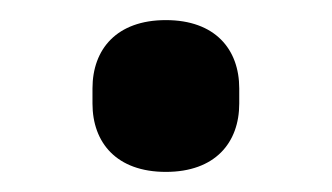

<svg xmlns="http://www.w3.org/2000/svg" viewBox="-20 -159 330 191"><path d="M145 12C194 12 218 -17 218 -56V-71C218 -110 194 -139 145 -139C96 -139 72 -110 72 -71V-56C72 -17 96 12 145 12Z"/></svg>

Font: IBM Plex Thai Looped Medium
Style: Regular
Weight: 500
Designer: Mike Abbink, Paul van der Laan, Pieter van Rosmalen, Ben Mitchell, Mark Frömberg
Foundry: Bold Monday
Version: Version 1.0